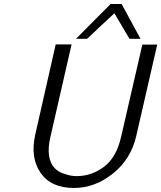

<svg xmlns="http://www.w3.org/2000/svg" viewBox="-20 -918 802 955"><path d="M358 -725 530 -898H585L679 -725H624L549 -852L481 -789Q464 -773 441.5 -751.5Q419 -730 413 -725ZM155 -247 257 -697H336L231 -238Q218 -185 224 -143Q236 -68 309 -51Q333 -42 361 -42Q436 -42 498 -89Q560 -136 583 -240L688 -696H762L658 -243Q632 -127 542 -55Q452 17 348 17Q234 17 182 -58Q130 -133 155 -247Z"/></svg>

Font: Coval
Style: ExtraLight Italic
Weight: 200
Foundry: Context Ltd
Version: Version 001.000